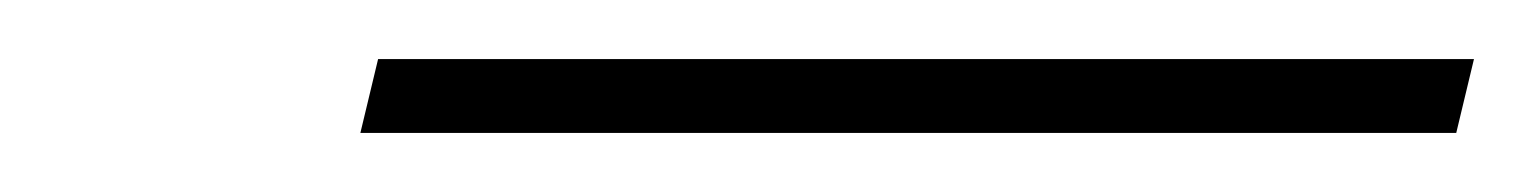

<svg xmlns="http://www.w3.org/2000/svg" viewBox="-20 -805 519 65"><path d="M102 -760H473L479 -785H108Z"/></svg>

Font: Noto Sans Condensed Thin
Style: Italic
Weight: 100
Width: 3
Italic angle: -12°
Designer: Monotype Design Team
Foundry: Monotype Imaging Inc.
Version: Version 2.013